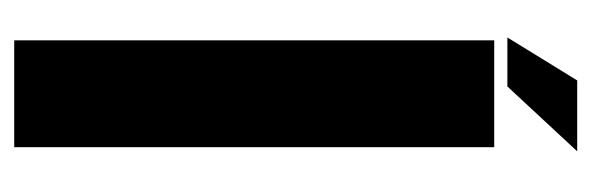

<svg xmlns="http://www.w3.org/2000/svg" viewBox="-301 -531 832 270"><g transform="rotate(90 115.0 -396.0)"><path d="M36.7 0H187V-675H36.7ZM32.7 -693.5H101.6L192.8 -791.7H93.1Z"/></g></svg>

Font: Anybody Thin Condensed
Style: Regular
Weight: 100
Width: 3
Version: Version 1.113;gftools[0.9.25]